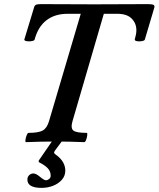

<svg xmlns="http://www.w3.org/2000/svg" viewBox="-20 -687 770 932"><path d="M106 3Q102 3 103.5 -8Q105 -19 109.5 -30.5Q114 -42 118 -42Q167 -42 187.5 -53.5Q208 -65 218 -99L372 -620H307Q247 -620 206 -589Q165 -558 148 -495Q147 -490 134.5 -487.5Q122 -485 110 -487Q98 -489 98 -495L146 -653Q149 -662 156 -664.5Q163 -667 179 -667Q244 -667 308.5 -666.5Q373 -666 437 -666Q502 -666 567 -666.5Q632 -667 696 -667Q716 -667 723 -664.5Q730 -662 730 -653L683 -495Q682 -490 669.5 -487.5Q657 -485 645.5 -487Q634 -489 634 -495Q642 -522 642 -540Q642 -574 619 -597Q596 -620 550 -620H484L332 -99Q322 -65 336 -53.5Q350 -42 401 -42Q405 -42 403.5 -30.5Q402 -19 398 -8Q394 3 389 3Q319 0 247 0Q177 0 106 3ZM182 225Q113 225 113 185Q113 171 122 163Q131 155 142 155Q155 155 175 172Q194 188 203 188Q211 188 218.5 182Q226 176 226 166Q226 145 212 130Q198 115 172 102Q165 98 169 91L233 -2H281L246 45Q242 52 242.5 55Q243 58 250 63Q275 81 286 100.5Q297 120 297 141Q297 167 280 186Q263 205 237 215Q211 225 182 225Z"/></svg>

Font: Junicode
Style: Bold Italic
Weight: 700
Italic angle: -11°
Designer: Peter S. Baker
Version: Version 2.100; ttfautohint (v1.8.4)